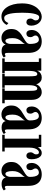

<svg xmlns="http://www.w3.org/2000/svg" viewBox="977 -1547 580 2574"><g transform="rotate(90 1267.0 -260.0)"><path d="M198 10.5Q163 10.5 131.8 -8.2Q100.5 -27 76.5 -62.8Q52.5 -98.5 39 -149.5Q25.5 -200.5 25.5 -264.5Q25.5 -336.5 43.2 -387Q61 -437.5 88.2 -469Q115.5 -500.5 146.2 -515Q177 -529.5 202.5 -529.5Q240 -529.5 267.2 -509.8Q294.5 -490 309.2 -458.2Q324 -426.5 324 -389.5Q324 -357.5 310.8 -340.8Q297.5 -324 277 -324Q255.5 -324 242 -338.5Q228.5 -353 228.5 -377.5Q228.5 -394 234.8 -404.5Q241 -415 247.2 -425Q253.5 -435 253.5 -449Q253.5 -472.5 240.5 -484Q227.5 -495.5 210.5 -495.5Q191.5 -495.5 179.8 -473.5Q168 -451.5 161.5 -416.8Q155 -382 152.8 -342.5Q150.5 -303 150.5 -268Q150.5 -227.5 153.2 -185Q156 -142.5 163.2 -106.8Q170.5 -71 184.2 -48.8Q198 -26.5 220 -26.5Q249 -26.5 265.2 -44.2Q281.5 -62 288.5 -83L314 -61.5Q303.5 -34 274.5 -11.8Q245.5 10.5 198 10.5Z M488 10.5Q455.5 10.5 428.5 -5.2Q401.5 -21 385.2 -50.5Q369 -80 369 -121.5Q369 -170 389.2 -201.2Q409.5 -232.5 439.2 -253.5Q469 -274.5 498.8 -291.2Q528.5 -308 548.8 -326.2Q569 -344.5 569 -371Q569 -407.5 563 -434.5Q557 -461.5 544.2 -476.2Q531.5 -491 510.5 -491Q487 -491 471.5 -477.8Q456 -464.5 456 -446Q456 -433 461.5 -423.5Q467 -414 472.5 -403.8Q478 -393.5 478 -376Q478 -352 465 -338Q452 -324 430.5 -324Q408.5 -324 395.2 -342.8Q382 -361.5 382 -393.5Q382 -432.5 401.5 -463.2Q421 -494 455.8 -511.8Q490.5 -529.5 535 -529.5Q579.5 -529.5 614 -511.2Q648.5 -493 668.8 -453.2Q689 -413.5 689 -348.5V-77.5Q689 -52.5 693.2 -43.8Q697.5 -35 707 -35Q715.5 -35 722 -39.8Q728.5 -44.5 732 -48L750.5 -22Q743 -11.5 719.8 -1.5Q696.5 8.5 665 8.5Q634.5 8.5 616.2 0Q598 -8.5 589.2 -21.2Q580.5 -34 578 -46Q576 -38.5 566.8 -25Q557.5 -11.5 538.8 -0.5Q520 10.5 488 10.5ZM528.5 -42.5Q541 -42.5 550 -53Q559 -63.5 564 -79.8Q569 -96 569 -112.5V-307.5Q567 -293.5 555 -280.5Q543 -267.5 528.2 -250Q513.5 -232.5 502.2 -205.5Q491 -178.5 491 -136.5Q491 -90.5 501 -66.5Q511 -42.5 528.5 -42.5Z M763 0V-33H810.5V-490.5H763V-523.5H927.5V-465.5Q928.5 -474.5 938.8 -489.8Q949 -505 969.2 -517.2Q989.5 -529.5 1020 -529.5Q1049.5 -529.5 1068.8 -515.8Q1088 -502 1098.2 -484.2Q1108.5 -466.5 1110.5 -454Q1113.5 -469.5 1127.2 -487Q1141 -504.5 1163.5 -517Q1186 -529.5 1215.5 -529.5Q1262.5 -529.5 1290.5 -493Q1318.5 -456.5 1318.5 -396V-33H1364V0H1164.5V-33H1198.5V-349Q1198.5 -390 1196.5 -416.8Q1194.5 -443.5 1187.8 -456.8Q1181 -470 1166.5 -470Q1152 -470 1142.5 -456.8Q1133 -443.5 1128 -421.2Q1123 -399 1122.5 -371.5V-33H1157V0H971V-33H1003.5V-349Q1003.5 -410 998.8 -440Q994 -470 972 -470Q958 -470 948.8 -456.5Q939.5 -443 935.2 -419.2Q931 -395.5 930.5 -366V-33H963V0Z M1513.5 10.5Q1481 10.5 1454 -5.2Q1427 -21 1410.8 -50.5Q1394.5 -80 1394.5 -121.5Q1394.5 -170 1414.8 -201.2Q1435 -232.5 1464.8 -253.5Q1494.5 -274.5 1524.2 -291.2Q1554 -308 1574.2 -326.2Q1594.5 -344.5 1594.5 -371Q1594.5 -407.5 1588.5 -434.5Q1582.5 -461.5 1569.8 -476.2Q1557 -491 1536 -491Q1512.5 -491 1497 -477.8Q1481.5 -464.5 1481.5 -446Q1481.5 -433 1487 -423.5Q1492.5 -414 1498 -403.8Q1503.5 -393.5 1503.5 -376Q1503.5 -352 1490.5 -338Q1477.5 -324 1456 -324Q1434 -324 1420.8 -342.8Q1407.5 -361.5 1407.5 -393.5Q1407.5 -432.5 1427 -463.2Q1446.5 -494 1481.2 -511.8Q1516 -529.5 1560.5 -529.5Q1605 -529.5 1639.5 -511.2Q1674 -493 1694.2 -453.2Q1714.5 -413.5 1714.5 -348.5V-77.5Q1714.5 -52.5 1718.8 -43.8Q1723 -35 1732.5 -35Q1741 -35 1747.5 -39.8Q1754 -44.5 1757.5 -48L1776 -22Q1768.5 -11.5 1745.2 -1.5Q1722 8.5 1690.5 8.5Q1660 8.5 1641.8 0Q1623.5 -8.5 1614.8 -21.2Q1606 -34 1603.5 -46Q1601.5 -38.5 1592.2 -25Q1583 -11.5 1564.2 -0.5Q1545.5 10.5 1513.5 10.5ZM1554 -42.5Q1566.5 -42.5 1575.5 -53Q1584.5 -63.5 1589.5 -79.8Q1594.5 -96 1594.5 -112.5V-307.5Q1592.5 -293.5 1580.5 -280.5Q1568.5 -267.5 1553.8 -250Q1539 -232.5 1527.8 -205.5Q1516.5 -178.5 1516.5 -136.5Q1516.5 -90.5 1526.5 -66.5Q1536.5 -42.5 1554 -42.5Z M1787.5 0V-33H1839V-490.5H1787.5V-523.5H1949L1955.5 -476.5Q1957.5 -484 1967.2 -496.8Q1977 -509.5 1993 -519.5Q2009 -529.5 2030 -529.5Q2058.5 -529.5 2077.2 -511Q2096 -492.5 2105.5 -461Q2115 -429.5 2115 -392Q2115 -359 2102.2 -341.5Q2089.5 -324 2067.5 -324Q2047 -324 2034.5 -339Q2022 -354 2022 -380Q2022 -397.5 2029 -408.2Q2036 -419 2042.8 -429.2Q2049.5 -439.5 2049.5 -455Q2049.5 -474 2042.8 -483Q2036 -492 2021 -492Q2006 -492 1991.8 -477Q1977.5 -462 1968.2 -433.8Q1959 -405.5 1959 -366.5V-33H2010.5V0Z M2270.5 10.5Q2238 10.5 2211 -5.2Q2184 -21 2167.8 -50.5Q2151.5 -80 2151.5 -121.5Q2151.5 -170 2171.8 -201.2Q2192 -232.5 2221.8 -253.5Q2251.5 -274.5 2281.2 -291.2Q2311 -308 2331.2 -326.2Q2351.5 -344.5 2351.5 -371Q2351.5 -407.5 2345.5 -434.5Q2339.5 -461.5 2326.8 -476.2Q2314 -491 2293 -491Q2269.5 -491 2254 -477.8Q2238.5 -464.5 2238.5 -446Q2238.5 -433 2244 -423.5Q2249.5 -414 2255 -403.8Q2260.5 -393.5 2260.5 -376Q2260.5 -352 2247.5 -338Q2234.5 -324 2213 -324Q2191 -324 2177.8 -342.8Q2164.5 -361.5 2164.5 -393.5Q2164.5 -432.5 2184 -463.2Q2203.5 -494 2238.2 -511.8Q2273 -529.5 2317.5 -529.5Q2362 -529.5 2396.5 -511.2Q2431 -493 2451.2 -453.2Q2471.5 -413.5 2471.5 -348.5V-77.5Q2471.5 -52.5 2475.8 -43.8Q2480 -35 2489.5 -35Q2498 -35 2504.5 -39.8Q2511 -44.5 2514.5 -48L2533 -22Q2525.5 -11.5 2502.2 -1.5Q2479 8.5 2447.5 8.5Q2417 8.5 2398.8 0Q2380.5 -8.5 2371.8 -21.2Q2363 -34 2360.5 -46Q2358.5 -38.5 2349.2 -25Q2340 -11.5 2321.2 -0.5Q2302.5 10.5 2270.5 10.5ZM2311 -42.5Q2323.5 -42.5 2332.5 -53Q2341.5 -63.5 2346.5 -79.8Q2351.5 -96 2351.5 -112.5V-307.5Q2349.5 -293.5 2337.5 -280.5Q2325.5 -267.5 2310.8 -250Q2296 -232.5 2284.8 -205.5Q2273.5 -178.5 2273.5 -136.5Q2273.5 -90.5 2283.5 -66.5Q2293.5 -42.5 2311 -42.5Z"/></g></svg>

Font: Imbue 24pt
Style: Bold
Weight: 700
Designer: Tyler Finck
Foundry: Etcetera Type Company
Version: Version 1.102